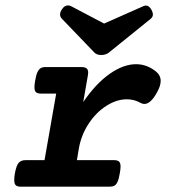

<svg xmlns="http://www.w3.org/2000/svg" viewBox="-20 -704 640 724"><path d="M530.3 -683.1Q542.5 -683.1 551.8 -666Q556.6 -656.2 556.6 -649.4Q556.6 -640.1 547.9 -632.8L390.1 -505.4Q378.4 -496.6 361.8 -496.6Q345.2 -496.6 336.4 -505.4L213.9 -632.8Q206.5 -640.1 206.5 -649.9Q206.5 -657.7 212.9 -668Q222.7 -683.6 236.3 -683.6Q242.2 -683.6 248 -680.7L372.6 -615.2L520.5 -680.7Q526.4 -683.1 530.3 -683.1ZM567.9 -434.6Q585.9 -419.9 585.9 -398.9Q585.9 -380.4 572.3 -356Q548.3 -312 524.4 -312Q517.1 -312 510.3 -315.9Q486.3 -329.6 458.5 -329.6Q419.9 -329.6 381.1 -304.9Q342.3 -280.3 314 -237.1Q285.6 -193.8 276.9 -141.6L270 -100.1H410.2Q422.9 -100.1 428.7 -95Q434.6 -89.8 434.6 -75.7Q434.6 -65.9 431.6 -49.8Q428.2 -29.3 423.3 -18.6Q418.5 -7.8 411.4 -3.9Q404.3 0 392.6 0H58.6Q45.4 0 39.6 -5.4Q33.7 -10.7 33.7 -24.9Q33.7 -37.1 36.1 -49.8Q41.5 -79.6 50.3 -89.8Q59.1 -100.1 76.2 -100.1H147.9L191.9 -351.1H134.8Q121.6 -351.1 115.7 -356.2Q109.9 -361.3 109.9 -375.5Q109.9 -385.7 112.8 -400.9Q116.2 -421.4 121.3 -432.1Q126.5 -442.9 133.5 -447Q140.6 -451.2 152.3 -451.2H286.1Q299.8 -451.2 306.2 -446.3Q312.5 -441.4 312.5 -430.7Q312.5 -428.2 311.5 -420.4L293.9 -319.3Q341.3 -388.7 393.3 -425.3Q445.3 -461.9 493.2 -461.9Q533.7 -461.9 567.9 -434.6Z"/></svg>

Font: Courier Prime
Style: Bold Italic
Weight: 700
Italic angle: -10°
Designer: Alan Dague-Greene
Foundry: Quote-Unquote Apps
Version: Version 3.018